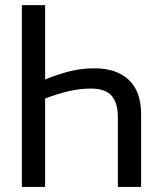

<svg xmlns="http://www.w3.org/2000/svg" viewBox="-20 -734 640 754"><path d="M65.9 -713.9H157.2V-421.9Q210.9 -443.8 256.8 -454.8Q302.7 -465.8 349.1 -465.8Q438.5 -465.8 486.3 -419.9Q534.2 -374 534.2 -285.2V0H442.9V-272.9Q442.9 -329.6 418.5 -357.9Q394 -386.2 336.9 -386.2Q294.9 -386.2 252.2 -376.5Q209.5 -366.7 157.2 -347.2V0H65.9Z"/></svg>

Font: Apple Sans Adjectives
Style: Regular
Weight: 400
Monospace: yes
Foundry: Apple Sans Adjectives
Version: Version 0.01